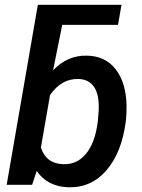

<svg xmlns="http://www.w3.org/2000/svg" viewBox="-20 -770 591 800"><path d="M486.3 -750 471.7 -666.5H239.3L201.2 -477.1Q261.2 -540 341.3 -538.1Q418.5 -537.1 461.7 -481.7Q504.9 -426.3 507.3 -331.5Q507.8 -300.3 504.9 -270.5L503.9 -262.7Q487.3 -134.8 424.1 -61Q360.8 12.7 266.1 10.3Q178.7 8.3 132.8 -57.6L113.8 0H7.8L137.7 -750ZM388.2 -272 391.1 -307.6Q394.5 -373 372.8 -406.5Q351.1 -439.9 306.6 -440.9Q236.3 -442.9 188.5 -374L150.4 -155.3Q171.9 -88.4 242.7 -85.9Q300.3 -83.5 338.1 -128.9Q376 -174.3 387.2 -261.7Z"/></svg>

Font: Roboto Medium
Style: Italic
Weight: 500
Italic angle: -12°
Designer: Google
Version: Version 2.134; 2016